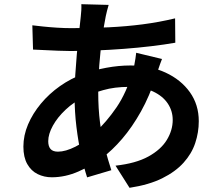

<svg xmlns="http://www.w3.org/2000/svg" viewBox="-20 -828 1040 912"><path d="M496.1 -804.7Q491.8 -790.6 488.5 -777.2Q485.2 -763.7 482.5 -751.6Q473.1 -705.2 464.8 -644.5Q456.6 -583.8 451.6 -518.4Q446.6 -453 446.6 -390.5Q446.6 -311.6 455 -246.4Q463.3 -181.2 477.9 -125.5Q492.5 -69.9 508.8 -19.6L393.8 14.5Q379 -30.5 365.3 -92.4Q351.7 -154.4 343 -225.7Q334.3 -297 334.3 -370.3Q334.3 -419.6 337.4 -470.5Q340.5 -521.3 344.9 -570.7Q349.2 -620 354.5 -665.3Q359.8 -710.5 363.5 -747.9Q365.3 -762.2 366.2 -778.8Q367.1 -795.3 366.3 -808.1ZM317.8 -694.3Q412.9 -694.3 496.6 -698.3Q580.3 -702.4 657.6 -712.4Q734.9 -722.4 811.7 -740.8L812.7 -625.1Q761.2 -616.1 698.5 -608.6Q635.9 -601.1 568.6 -596Q501.3 -590.9 436 -588.3Q370.7 -585.7 314.1 -585.7Q288 -585.7 255.7 -587.1Q223.4 -588.5 191.9 -590Q160.4 -591.5 136.9 -592.5L133.6 -707.8Q151.4 -705.6 183.3 -702.2Q215.3 -698.8 251.6 -696.5Q287.9 -694.3 317.8 -694.3ZM749.5 -547.8Q745.9 -539.1 740.1 -522.9Q734.3 -506.7 728.8 -490.1Q723.3 -473.5 719.7 -462.8Q691.1 -372.7 649.5 -298.4Q607.9 -224.1 560.1 -168.5Q512.3 -112.9 464.7 -77.8Q415.9 -41.4 353.1 -13.6Q290.3 14.1 225.9 14.1Q189.9 14.1 158.9 -1Q128 -16.1 109.6 -48.6Q91.1 -81.1 91.1 -131.5Q91.1 -184.6 113.1 -236.6Q135.1 -288.6 174.2 -335.6Q213.2 -382.6 265 -419.1Q316.8 -455.5 376.6 -477.3Q425.8 -495 484.5 -506Q543.1 -517 599.7 -517Q693.3 -517 766.4 -483.2Q839.5 -449.4 881.9 -390.1Q924.2 -330.7 924.2 -252.3Q924.2 -199.1 907.3 -148.5Q890.5 -97.9 851.9 -55.1Q813.4 -12.3 750.4 18.9Q687.5 50.1 595.3 64.1L528.7 -41.1Q625.2 -51.7 684.9 -84.6Q744.6 -117.5 772.5 -163.5Q800.4 -209.4 800.4 -258.2Q800.4 -301.5 776.6 -336.8Q752.9 -372.1 706.5 -393.7Q660.2 -415.3 592.2 -415.3Q524.1 -415.3 470.6 -400Q417.1 -384.7 381 -367.7Q331.2 -344.1 292.2 -307.5Q253.1 -270.9 231.1 -231Q209.1 -191 209.1 -157.2Q209.1 -132.7 220.2 -120.1Q231.3 -107.6 255.3 -107.6Q291.2 -107.6 338.1 -131.2Q385 -154.7 430.5 -197.5Q485.3 -247.9 533.3 -317.8Q581.3 -387.8 611.5 -491.9Q614.9 -502.3 617.8 -518.1Q620.8 -534 623.4 -550.4Q626.1 -566.8 626.9 -577.3Z"/></svg>

Font: Noto Sans KR Thin
Style: Regular
Weight: 100
Designer: Ryoko NISHIZUKA 西塚涼子 (kana, bopomofo & ideographs); Paul D. Hunt (Latin, Greek & Cyrillic); Sandoll Communications 산돌커뮤니
Foundry: Adobe
Version: Version 2.004-H2;hotconv 1.0.118;makeotfexe 2.5.65603